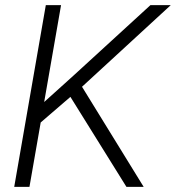

<svg xmlns="http://www.w3.org/2000/svg" viewBox="-20 -731 688 751"><path d="M255.4 -352.1 139.2 -252 95.2 0H35.6L159.2 -710.9H218.8L152.8 -332L266.6 -434.6L568.4 -710.9H647.9L300.8 -391.6L542 0H474.6Z"/></svg>

Font: TypoPRO Roboto
Style: Italic
Weight: 300
Italic angle: -12°
Designer: Google
Version: Version 2.136; 2016